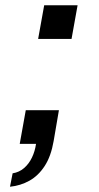

<svg xmlns="http://www.w3.org/2000/svg" viewBox="-20 -547 376 730"><path d="M18 163 28 112Q53 108 71.5 92Q90 76 101.5 52Q113 28 117 0H55L78 -128H204L184 -11Q174 47 150 84Q126 121 92 140Q58 159 18 163ZM125 -399 148 -527H275L252 -399Z"/></svg>

Font: Archivo Variable SemiBold
Style: Italic
Weight: 600
Italic angle: -10°
Designer: Hector Gatti
Foundry: Omnibus-Type
Version: Version 2.001